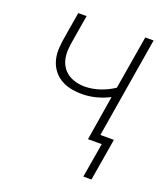

<svg xmlns="http://www.w3.org/2000/svg" viewBox="-128 -610 756 867"><g transform="rotate(20 250.0 -177.0)"><path d="M412 166H373L401 0H335L370 -215Q339 -199 305.5 -190.5Q272 -182 239 -182Q211 -182 184 -187.5Q157 -193 134.5 -207Q112 -221 97 -242.5Q82 -264 76 -290Q70 -316 72 -344Q74 -372 79 -400L99 -520H139L118 -394Q114 -372 112.5 -350Q111 -328 115 -307.5Q119 -287 130 -269.5Q141 -252 158 -240.5Q175 -229 196 -223.5Q217 -218 239 -218Q274 -218 310.5 -230Q347 -242 378 -263L421 -520H461L381 -37H446Z"/></g></svg>

Font: Iosevka Term Curly Extralight
Style: Italic
Weight: 200
Italic angle: -9°
Designer: Belleve Invis
Foundry: Belleve Invis
Version: Version 32.3.0